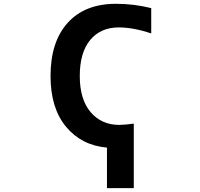

<svg xmlns="http://www.w3.org/2000/svg" viewBox="-20 -761 1040 1000"><path d="M676.8 -117.2V218.8H537.1V7.8Q404.3 -3.9 323.7 -101.1Q243.2 -198.2 243.2 -365.2Q243.2 -543 332.5 -642.1Q421.9 -741.2 584 -741.2Q676.8 -741.2 767.6 -718.8V-586.9Q673.8 -618.2 598.6 -618.2Q503.9 -618.2 449.7 -552.7Q395.5 -487.3 395.5 -365.2Q395.5 -243.2 452.1 -176.8Q508.8 -110.4 601.6 -110.4Q634.8 -111.3 676.8 -117.2Z"/></svg>

Font: GenEi Gothic M Regular
Style: Bold
Weight: 700
Designer: o_tamon (Modified); [Source Han Sans]
Ryoko NISHIZUKA  (kana & ideographs); Paul D. Hunt (Latin, Greek & Cyrillic); Wenl
Version: Version 1.1a;Original Version 1.004